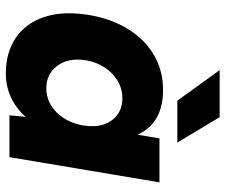

<svg xmlns="http://www.w3.org/2000/svg" viewBox="-76 -664 753 640"><g transform="rotate(90 300.0 -344.5)"><path d="M373.6 -93 441.6 -500H588.3L504.3 0H364.9ZM28 -247.3Q37.4 -324.8 71.2 -384.8Q104.9 -444.8 158.6 -478.4Q212.3 -512 280.2 -512Q380.6 -512 421.5 -442.3Q462.4 -372.6 446.5 -253.8Q437.1 -169.4 406.8 -109.6Q376.6 -49.7 329.9 -18.9Q283.3 12 225.5 12Q156.1 12 107.9 -20.3Q59.7 -52.6 38.8 -111.3Q17.9 -169.9 28 -247.3ZM400.3 -259.7Q405.3 -310.9 379.6 -343.6Q353.8 -376.4 308.3 -376.4Q273.9 -376.4 245.8 -358Q217.7 -339.7 200.1 -308.6Q182.6 -277.4 179.7 -241.2Q175.4 -189.9 202.3 -156.4Q229.1 -122.9 274.6 -122.9Q308.4 -122.9 336.1 -141.5Q363.7 -160.2 380.6 -191.8Q397.4 -223.4 400.3 -259.7ZM214.3 -700.7H371L455.9 -559.6H316.1Z"/></g></svg>

Font: Oak Sans Light Italic
Style: Regular
Weight: 400
Italic angle: -9.5°
Foundry: Erik Kennedy, Walven
Version: Version 1.000;Glyphs 3.1.2 (3151)